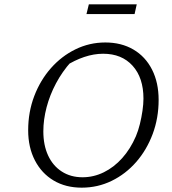

<svg xmlns="http://www.w3.org/2000/svg" viewBox="-20 -858 796 886"><path d="M357 8Q283 8 227.5 -25Q172 -58 141 -118Q110 -178 110 -257Q110 -341 138 -414.5Q166 -488 215 -543.5Q264 -599 328.5 -630.5Q393 -662 466 -662Q540 -662 595.5 -629.5Q651 -597 681.5 -537Q712 -477 712 -397Q712 -313 684.5 -239.5Q657 -166 608.5 -110.5Q560 -55 495.5 -23.5Q431 8 357 8ZM361 -40Q412 -40 459 -63Q506 -86 544 -128.5Q582 -171 607 -229Q618 -255 625.5 -285.5Q633 -316 637.5 -347Q642 -378 642 -403Q642 -499 592 -554.5Q542 -610 456 -610Q413 -610 368.5 -595Q324 -580 282 -553L308 -573Q267 -527 238.5 -473.5Q210 -420 195 -363Q180 -306 180 -252Q180 -188 202 -140.5Q224 -93 265 -66.5Q306 -40 361 -40ZM379 -793 390 -838H611L601 -793Z"/></svg>

Font: Piazzolla 8pt ExtraLight
Style: Italic
Weight: 250
Italic angle: -11.3°
Designer: Juan Pablo del Peral
Foundry: Huerta Tipografica
Version: Version 2.001